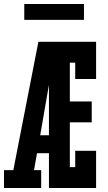

<svg xmlns="http://www.w3.org/2000/svg" viewBox="-22 -945 542 965"><path d="M-2 0V-90H45L171 -735H262Q251 -674 240.5 -612.5Q230 -551 219 -490L180 -265H224V-175H164L149 -90H185V0ZM224 0V-735H461V-548H356V-630H329V-435H439V-330H329V-105H356V-187H461V0ZM100 -845V-925H400V-845Z"/></svg>

Font: Iosevka Slab Extrabold
Style: Regular
Weight: 800
Monospace: yes
Designer: Belleve Invis
Foundry: Belleve Invis
Version: Version 11.1.1; ttfautohint (v1.8.3)